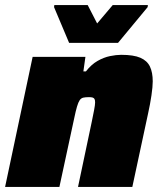

<svg xmlns="http://www.w3.org/2000/svg" viewBox="-26 -733 634 753"><path d="M-6 0 102 -510H309L301 -453H311Q332 -480 356.5 -494Q381 -508 405.5 -513Q430 -518 449 -518Q498 -518 524.5 -506.5Q551 -495 562 -472Q573 -449 573 -414Q573 -393 568 -359Q563 -325 555 -289L493 0H280L334 -256Q339 -280 343 -301Q347 -322 347 -331Q347 -341 344.5 -345Q342 -349 337 -350.5Q332 -352 323 -352Q309 -352 300.5 -350Q292 -348 286.5 -340Q281 -332 276 -315Q271 -298 265 -269L207 0ZM245 -565 186 -705 187 -713H318L355 -641L416 -713H554L553 -705L437 -565Z"/></svg>

Font: Saira Thin Black
Style: Italic
Weight: 900
Italic angle: -12°
Version: Version 1.101